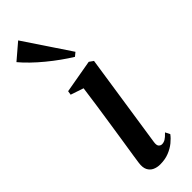

<svg xmlns="http://www.w3.org/2000/svg" viewBox="-302 -814 834 834"><g transform="rotate(-45 114.5 -397.0)"><path d="M102 11Q83.5 11 68.2 4Q53 -3 45.2 -18.5Q37.5 -34 41 -59.5Q42 -70 46.8 -99.2Q51.5 -128.5 58 -170.8Q64.5 -213 72 -262.2Q79.5 -311.5 87 -362.2Q94.5 -413 100.5 -458.5L41 -478.5L44 -497L197.5 -524L216.5 -510.5L151.5 -78.5Q148.5 -59.5 154.8 -52.5Q161 -45.5 169.5 -45.5Q180 -45.5 190 -51.2Q200 -57 215 -73L226 -51.5Q215.5 -37 197.8 -22.5Q180 -8 156.2 1.5Q132.5 11 102 11ZM170.5 -581.5Q146 -596.5 118.8 -616Q91.5 -635.5 64.8 -657.5Q38 -679.5 14.8 -702Q-8.5 -724.5 -25.5 -745L46.5 -806.5L187.5 -595.5Z"/></g></svg>

Font: Merriweather 120pt Medium
Style: Italic
Weight: 500
Italic angle: -7.8°
Version: Version 2.101